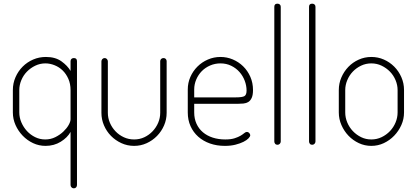

<svg xmlns="http://www.w3.org/2000/svg" viewBox="-20 -788 2269 1045"><path d="M382 -472Q399 -472 399 -455V219Q399 226 394.5 231.5Q390 237 382 237Q374 237 369 231.5Q364 226 364 219V-70Q347 -39 310.5 -16.5Q274 6 228 6Q192 6 160 -9Q128 -24 103.5 -49.5Q79 -75 64.5 -107.5Q50 -140 50 -176V-298Q50 -335 64.5 -368Q79 -401 103.5 -425.5Q128 -450 160.5 -464Q193 -478 230 -478Q281 -478 314 -454.5Q347 -431 364 -402V-455Q364 -463 369 -467.5Q374 -472 382 -472ZM85 -176Q85 -148 96.5 -121.5Q108 -95 127 -74.5Q146 -54 171.5 -41.5Q197 -29 226 -29Q256 -29 281 -41.5Q306 -54 324.5 -71.5Q343 -89 353.5 -107.5Q364 -126 364 -139V-298Q364 -332 352 -359Q340 -386 321 -404.5Q302 -423 277 -433Q252 -443 227 -443Q198 -443 172 -430.5Q146 -418 126.5 -398Q107 -378 96 -351.5Q85 -325 85 -298Z M710 6Q673 6 640.5 -9Q608 -24 584 -48.5Q560 -73 546 -105.5Q532 -138 532 -174V-454Q532 -461 537 -466.5Q542 -472 550 -472Q557 -472 562 -466.5Q567 -461 567 -454V-174Q567 -146 578 -120Q589 -94 608.5 -73.5Q628 -53 654 -41Q680 -29 710 -29Q740 -29 765.5 -41Q791 -53 810.5 -73.5Q830 -94 841 -120Q852 -146 852 -174V-455Q852 -462 857 -467Q862 -472 870 -472Q878 -472 882.5 -467Q887 -462 887 -455V-174Q887 -138 873 -105.5Q859 -73 834.5 -48Q810 -23 778 -8.5Q746 6 710 6Z M1180 -478Q1215 -478 1247 -464.5Q1279 -451 1303.5 -427Q1328 -403 1342.5 -370Q1357 -337 1357 -298Q1357 -271 1350 -255.5Q1343 -240 1331.5 -233Q1320 -226 1305 -224.5Q1290 -223 1274 -223H1037V-176Q1037 -142 1049.5 -114.5Q1062 -87 1084.5 -68Q1107 -49 1138 -39Q1169 -29 1206 -29Q1237 -29 1257 -35.5Q1277 -42 1289.5 -49.5Q1302 -57 1309.5 -63.5Q1317 -70 1324 -70Q1331 -70 1336.5 -64Q1342 -58 1342 -52Q1342 -45 1332.5 -35Q1323 -25 1305 -16Q1287 -7 1261.5 -0.5Q1236 6 1204 6Q1160 6 1123 -7Q1086 -20 1059 -44Q1032 -68 1017 -101.5Q1002 -135 1002 -176V-301Q1002 -337 1016 -369Q1030 -401 1054.5 -425.5Q1079 -450 1111.5 -464Q1144 -478 1180 -478ZM1262 -258Q1299 -258 1310.5 -265Q1322 -272 1322 -295Q1322 -322 1312 -348.5Q1302 -375 1283.5 -396Q1265 -417 1238.5 -430Q1212 -443 1180 -443Q1150 -443 1123.5 -431.5Q1097 -420 1078 -400.5Q1059 -381 1048 -355Q1037 -329 1037 -301V-258Z M1490 -768Q1498 -768 1503 -763.5Q1508 -759 1508 -751V-18Q1508 -11 1503 -5.5Q1498 0 1490 0Q1482 0 1477.5 -5.5Q1473 -11 1473 -18V-751Q1473 -768 1490 -768Z M1679 -768Q1687 -768 1692 -763.5Q1697 -759 1697 -751V-18Q1697 -11 1692 -5.5Q1687 0 1679 0Q1671 0 1666.5 -5.5Q1662 -11 1662 -18V-751Q1662 -768 1679 -768Z M2001 -478Q2037 -478 2069 -464Q2101 -450 2125.5 -425.5Q2150 -401 2164.5 -368Q2179 -335 2179 -298V-176Q2179 -140 2164.5 -107.5Q2150 -75 2125.5 -49.5Q2101 -24 2069 -9Q2037 6 2001 6Q1965 6 1933 -9Q1901 -24 1877 -49Q1853 -74 1838.5 -107Q1824 -140 1824 -176V-298Q1824 -334 1838 -366.5Q1852 -399 1876 -424Q1900 -449 1932.5 -463.5Q1965 -478 2001 -478ZM2144 -298Q2144 -325 2133 -351.5Q2122 -378 2102.5 -398Q2083 -418 2057 -430.5Q2031 -443 2001 -443Q1971 -443 1945 -430.5Q1919 -418 1900 -398Q1881 -378 1870 -351.5Q1859 -325 1859 -298V-176Q1859 -148 1870 -121.5Q1881 -95 1900.5 -74.5Q1920 -54 1945.5 -41.5Q1971 -29 2001 -29Q2031 -29 2057 -41.5Q2083 -54 2102.5 -74.5Q2122 -95 2133 -121.5Q2144 -148 2144 -176Z"/></svg>

Font: AkaAcidDosis
Style: ExtraLight
Weight: 250
Designer: Edgar Tolentino, Pablo Impallari, Igino Marini, Aka-Acid
Foundry: Edgar Tolentino, Pablo Impallari, Igino Marini, Aka-Acid
Version: Version 1.007